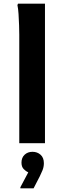

<svg xmlns="http://www.w3.org/2000/svg" viewBox="-20 -780 350 1046"><path d="M85 0V-591Q85 -611 84 -642Q83 -673 81 -703.5Q79 -734 75 -752L78 -760H225V0ZM134 159Q122 154 109.5 141.5Q97 129 97 106Q97 79 114 63Q131 47 157 47Q183 47 201 63Q219 79 219 109Q219 130 211 149Q203 168 197 180L163 246H91V240Z"/></svg>

Font: Kufam SemiBold
Style: Regular
Weight: 600
Designer: Wael Morcos, Artur Schmal
Foundry: Original Type
Version: Version 1.300; ttfautohint (v1.8.3)